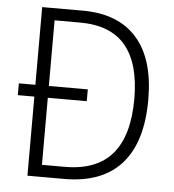

<svg xmlns="http://www.w3.org/2000/svg" viewBox="-52 -762 736 810"><g transform="rotate(5 316.5 -357.0)"><path d="M266 -714Q416 -714 495 -625Q574 -536 574 -364Q574 -184 492 -92Q410 0 250 0H94V-335H24V-385H94V-714ZM258 -663H151V-385H316V-335H151V-51H247Q383 -51 449 -129Q515 -207 515 -362Q515 -511 452 -587Q389 -663 258 -663Z"/></g></svg>

Font: Noto Sans Sinhala SemiCondensed Light
Style: Regular
Weight: 300
Width: 4
Designer: Jelle Bosma - Monotype Design Team
Foundry: Monotype Imaging Inc.
Version: Version 2.006; ttfautohint (v1.8.4.7-5d5b)